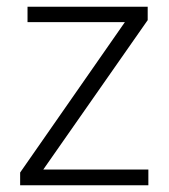

<svg xmlns="http://www.w3.org/2000/svg" viewBox="-20 -552 503 572"><path d="M422 0V-47H109L420 -492V-532H62V-486H352L40 -38V0Z"/></svg>

Font: Noto Sans Meetei Mayek Light
Style: Regular
Weight: 300
Designer: Monotype Design Team and Neelakash Kshetrimayum
Foundry: Monotype Imaging Inc.
Version: Version 2.002